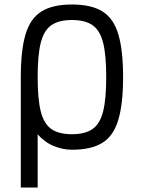

<svg xmlns="http://www.w3.org/2000/svg" viewBox="-20 -652 640 854"><path d="M300 14Q258.5 14 217.8 -3Q177 -20 144.2 -58Q111.5 -96 92 -157.8Q72.5 -219.5 72.5 -309Q72.5 -429 93.8 -499.8Q115 -570.5 164.8 -601.2Q214.5 -632 300 -632Q386 -632 435.5 -601.2Q485 -570.5 506.2 -499.8Q527.5 -429 527.5 -309Q527.5 -190 506.2 -118.8Q485 -47.5 435.5 -16.8Q386 14 300 14ZM72.5 182V-308.5H147.5V182ZM300 -55Q358.5 -55 391.8 -78.2Q425 -101.5 438.8 -157Q452.5 -212.5 452.5 -309Q452.5 -406.5 438.8 -461.5Q425 -516.5 391.8 -539.8Q358.5 -563 300 -563Q241.5 -563 208.2 -539.8Q175 -516.5 161.2 -461.5Q147.5 -406.5 147.5 -309Q147.5 -212.5 161.2 -157Q175 -101.5 208.2 -78.2Q241.5 -55 300 -55Z"/></svg>

Font: Victor Mono Thin
Style: Regular
Weight: 100
Monospace: yes
Designer: Rune Bjørnerås
Version: Version 1.561;gftools[0.9.30]